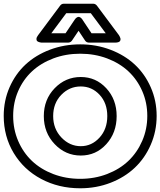

<svg xmlns="http://www.w3.org/2000/svg" viewBox="-32 -968 854 1022"><path d="M-12.2 -351.1Q-12.2 -432.6 19 -503.7Q50.3 -574.7 104.2 -624.8Q158.2 -674.8 233.6 -703.4Q309.1 -731.9 395 -731.9Q481 -731.9 556.4 -703.1Q631.8 -674.3 685.5 -624.3Q739.3 -574.2 770.5 -503.2Q801.8 -432.1 801.8 -351.1Q801.8 -269.5 770.5 -197.8Q739.3 -126 685.5 -75.2Q631.8 -24.4 556.4 4.9Q481 34.2 395 34.2Q280.3 34.2 187.3 -15.4Q94.2 -64.9 41 -153.3Q-12.2 -241.7 -12.2 -351.1ZM38.1 -351.1Q38.1 -279.8 64.7 -217.8Q91.3 -155.8 138.2 -111.3Q185.1 -66.9 251.7 -41.5Q318.4 -16.1 395 -16.1Q471.7 -16.1 538.3 -41.7Q605 -67.4 651.6 -111.8Q698.2 -156.2 725.1 -218.3Q752 -280.3 752 -351.1Q752 -421.4 725.3 -482.7Q698.7 -543.9 651.9 -587.9Q605 -631.8 538.3 -657Q471.7 -682.1 395 -682.1Q318.4 -682.1 251.7 -657Q185.1 -631.8 138.2 -588.1Q91.3 -544.4 64.7 -483.2Q38.1 -421.9 38.1 -351.1ZM170.9 -780.8 288.1 -938Q295.4 -948.2 308.1 -948.2H463.9Q475.6 -948.2 483.9 -938L601.1 -780.8Q601.6 -779.8 602.5 -778.3Q603.5 -776.9 605.5 -772.9Q607.4 -769 608.6 -765.1Q609.9 -761.2 609.4 -756.8Q608.9 -752.4 606.4 -749Q604 -745.6 597.4 -743.4Q590.8 -741.2 581.1 -741.2H441.9Q428.2 -741.2 420.9 -752L386.2 -804.2L351.1 -752Q343.3 -741.2 330.1 -741.2H190.9Q189 -741.2 185.8 -741.5Q182.6 -741.7 175.8 -743.9Q168.9 -746.1 165.3 -749.8Q161.6 -753.4 162.1 -761.7Q162.6 -770 170.9 -780.8ZM397.9 -558.1Q478.5 -558.1 533.7 -498.3Q588.9 -438.5 588.9 -350.1Q588.9 -261.2 533.9 -200.7Q479 -140.1 397.9 -140.1Q316.9 -140.1 259 -200.9Q201.2 -261.7 201.2 -350.1Q201.2 -438.5 259 -498.3Q316.9 -558.1 397.9 -558.1ZM241.2 -791H316.9L365.2 -862.8Q371.6 -872.6 378.4 -876Q385.3 -879.4 390.1 -877.7Q395 -876 398.9 -872.8Q402.8 -869.6 405.3 -866.2L407.2 -862.8L455.1 -791H530.8L451.2 -897.9H320.8ZM251 -350.1Q251 -282.2 294.9 -236.1Q338.9 -189.9 397.9 -189.9Q456.1 -189.9 497.6 -235.4Q539.1 -280.8 539.1 -350.1Q539.1 -419.4 498 -463.6Q457 -507.8 397.9 -507.8Q337.4 -507.8 294.2 -463.1Q251 -418.5 251 -350.1Z"/></svg>

Font: Trueno ExtraBold Outline
Style: Regular
Weight: 800
Width: 6
Designer: Julieta Ulanovsky
Foundry: Julieta Ulanovsky
Version: Version 3.001b | FøM Fix